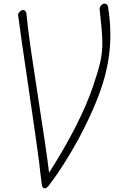

<svg xmlns="http://www.w3.org/2000/svg" viewBox="-20 -1020 680 1056"><path d="M195 -130Q187 -196 138 -530Q90 -853 79 -941Q82 -950 90.5 -957.5Q99 -965 106 -965Q120 -965 125 -948Q133 -864 149.5 -749.5Q166 -635 194 -455Q234 -201 250 -70Q424 -344 493 -549Q521 -631 532 -681Q543 -731 543 -784Q543 -817 538.5 -865Q534 -913 528 -969Q528 -981 536.5 -990.5Q545 -1000 554 -1000Q571 -1000 574 -983Q587 -905 587 -827Q587 -693 544.5 -558.5Q502 -424 411 -254Q328 -103 249 0Q236 16 226 16Q216 16 211 2Q200 -80 195 -130Z"/></svg>

Font: Bad Script
Style: Regular
Weight: 400
Italic angle: -10°
Designer: Roman Shchyukin (Gaslight Type Foundry), Cyreal (Charset Expansion)
Foundry: Gaslight
Version: Version 2.000